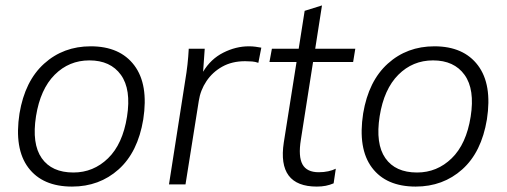

<svg xmlns="http://www.w3.org/2000/svg" viewBox="-20 -681 1871 709"><path d="M246 8Q137 8 84.5 -62Q32 -132 52 -262Q72 -382 143 -446Q214 -510 315 -510Q423 -510 476 -439.5Q529 -369 509 -240Q489 -119 418 -55.5Q347 8 246 8ZM251 -44Q325 -44 379 -96.5Q433 -149 449 -250Q465 -351 426.5 -404.5Q388 -458 310 -458Q235 -458 182 -405Q129 -352 113 -252Q97 -150 134 -97Q171 -44 251 -44Z M604 0 664 -384Q674 -442 677 -501H736L730 -416Q758 -463 804.5 -486.5Q851 -510 899 -510Q912 -510 923 -508.5Q934 -507 945 -505L934 -449Q923 -453 911 -454Q899 -455 885 -455Q837 -455 801 -435Q765 -415 742.5 -381.5Q720 -348 714 -308L665 0Z M1150 8Q1003 8 1028 -155L1075 -452H975L984 -501H1083L1105 -641L1169 -661L1144 -501H1292L1284 -452H1136L1091 -165Q1081 -103 1097 -74Q1113 -45 1157 -45Q1176 -45 1192 -48.5Q1208 -52 1220 -58L1212 -4Q1198 2 1183 5Q1168 8 1150 8Z M1515 8Q1406 8 1353.5 -62Q1301 -132 1321 -262Q1341 -382 1412 -446Q1483 -510 1584 -510Q1692 -510 1745 -439.5Q1798 -369 1778 -240Q1758 -119 1687 -55.5Q1616 8 1515 8ZM1520 -44Q1594 -44 1648 -96.5Q1702 -149 1718 -250Q1734 -351 1695.5 -404.5Q1657 -458 1579 -458Q1504 -458 1451 -405Q1398 -352 1382 -252Q1366 -150 1403 -97Q1440 -44 1520 -44Z"/></svg>

Font: Mulish Light
Style: Italic
Weight: 300
Italic angle: -9°
Designer: Vernon Adams
Foundry: Vernon Adams
Version: Version 3.603; ttfautohint (v1.8.3)